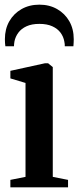

<svg xmlns="http://www.w3.org/2000/svg" viewBox="-20 -804 336 824"><path d="M24.5 0V-32L89.5 -45V-448L24.5 -467.5V-500L173 -532.5H186.5L206.5 -516V-45L272 -32V0ZM149 -784Q192 -784 225.2 -765Q258.5 -746 277.5 -712.8Q296.5 -679.5 296.5 -635.5Q296.5 -627.5 296 -620Q295.5 -612.5 295 -605.5H258Q258 -609.5 257.8 -615Q257.5 -620.5 256 -626Q252.5 -646.5 239.8 -663.8Q227 -681 204.5 -691.2Q182 -701.5 149 -701.5Q116 -701.5 93.8 -691.2Q71.5 -681 58.8 -663.8Q46 -646.5 42 -626Q41 -620.5 40.5 -615Q40 -609.5 40 -605.5H3Q2 -612.5 1.5 -620Q1 -627.5 1 -636Q1 -679.5 20 -712.8Q39 -746 72.5 -765Q106 -784 149 -784Z"/></svg>

Font: Merriweather 96pt SemiBold
Style: Regular
Weight: 600
Version: Version 2.100